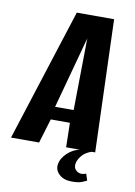

<svg xmlns="http://www.w3.org/2000/svg" viewBox="-115 -645 593 844"><g transform="rotate(10 181.5 -223.5)"><path d="M-31 0 158.4 -591H325L344.7 0H215L212.7 -108.9H127.3L94.3 0ZM136.4 -166.8H219.2L223.5 -487.6ZM265.3 144Q228.7 144 208.6 124.7Q188.5 105.5 192.2 80.5Q196.5 52.1 222.3 28.2Q248 4.2 282.7 -1.4L329 0Q301 9.2 285.7 27.9Q270.4 46.5 268 64.5Q265.7 83.1 276.9 93.1Q288 103.1 300.4 103.1Q308.3 103.1 313.9 101.3Q319.5 99.5 322.2 98.9L331.6 128.5Q325.3 131.9 310 137.9Q294.7 144 265.3 144Z"/></g></svg>

Font: Alumni Sans SC Thin
Style: Italic
Weight: 100
Italic angle: -8°
Designer: Robert E. Leuschke
Foundry: Robert E. Leuschke
Version: Version 1.016